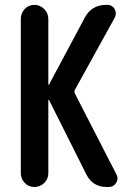

<svg xmlns="http://www.w3.org/2000/svg" viewBox="-20 -750 540 770"><path d="M63.5 -55.7V-673.8Q63.5 -697.3 79.1 -713.9Q94.7 -730.5 117.7 -730.5Q140.6 -730.5 157.2 -713.9Q173.8 -697.3 173.8 -673.8V-411.1Q173.8 -410.2 175.8 -410.2Q176.8 -410.2 176.8 -411.1L320.3 -679.7Q346.7 -729.5 404.3 -730.5H411.1Q429.7 -730.5 439.5 -713.9Q449.2 -697.3 440.4 -679.7L280.3 -389.6Q276.4 -383.8 280.3 -375L447.3 -49.8Q456.1 -33.2 445.8 -16.6Q435.5 0 416 0H408.2Q351.6 0 326.2 -50.8L176.8 -348.6Q176.8 -349.6 175.8 -349.6Q173.8 -349.6 173.8 -348.6V-55.7Q173.8 -32.2 157.2 -16.1Q140.6 0 117.7 0Q94.7 0 79.1 -16.6Q63.5 -33.2 63.5 -55.7Z"/></svg>

Font: Rounded Mgen+ 1mn medium
Style: Regular
Weight: 500
Designer: [Source Han Sans]
Ryoko NISHIZUKA  (kana & ideographs); Paul D. Hunt (Latin, Greek & Cyrillic); Wenlong ZHANG  (bopomofo
Version: Version 1.059.20150602